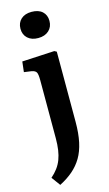

<svg xmlns="http://www.w3.org/2000/svg" viewBox="-147 -814 620 1092"><g transform="rotate(-15 162.5 -267.5)"><path d="M64 229 26 177Q48 158 64 136.5Q80 115 89.5 90Q99 65 103.5 34.5Q108 4 108 -34V-376Q108 -411 101.5 -422.5Q95 -434 73 -438L30 -444L37 -505L228 -515L241 -508V-95Q241 -27 230 24Q219 75 197 112Q175 149 142 177.5Q109 206 64 229ZM160 -610Q121 -610 98 -631Q75 -652 75 -687Q75 -722 98 -743Q121 -764 160 -764Q201 -764 223.5 -743.5Q246 -723 246 -688Q246 -653 222.5 -631.5Q199 -610 160 -610Z"/></g></svg>

Font: Literata 18pt SemiBold
Style: Regular
Weight: 600
Designer: Latin by Veronika Burian and Jose Scaglione. Greek by Irene Vlachou. Cyrillic by Vera Evstafieva.
Foundry: TypeTogether
Version: Version 3.103;gftools[0.9.29]